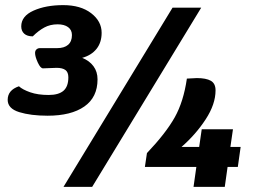

<svg xmlns="http://www.w3.org/2000/svg" viewBox="-20 -730 1007 750"><path d="M361 -420Q361 -350 309.5 -314Q258 -278 166 -278Q100 -278 55 -292Q10 -306 10 -340Q10 -378 54 -393Q68 -380 98 -369.5Q128 -359 170 -359Q209 -359 228 -375.5Q247 -392 247 -428Q247 -448 235.5 -456.5Q224 -465 201 -465L148 -463Q138 -463 127.5 -486Q117 -509 117 -523Q117 -532 122.5 -537Q128 -542 136 -542H203Q231 -542 246 -555Q261 -568 261 -593Q261 -613 246 -624Q231 -635 205 -635Q176 -635 153 -622.5Q130 -610 108 -588Q86 -588 74.5 -598.5Q63 -609 63 -627Q63 -667 111 -688.5Q159 -710 227 -710Q295 -710 336 -678.5Q377 -647 377 -602Q377 -564 357 -539Q337 -514 301 -504Q329 -493 345 -471.5Q361 -450 361 -420ZM654 -700H766L340 0H228ZM909 -78H869L858 0H736L747 -78H546L554 -132Q628 -210 662.5 -271.5Q697 -333 710 -423Q738 -425 749 -425Q785 -425 803.5 -414.5Q822 -404 822 -377Q822 -323 783.5 -264Q745 -205 689 -156H758L768 -225H890L880 -156H920Z"/></svg>

Font: Krub
Style: Bold Italic
Weight: 700
Italic angle: -8°
Designer: Ekaluck Peanpanawate
Foundry: Cadson Demak Co.,Ltd.
Version: Version 1.000; ttfautohint (v1.6)